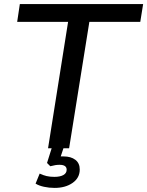

<svg xmlns="http://www.w3.org/2000/svg" viewBox="-20 -725 720 939"><path d="M215 0 313 -618H64L77 -705H680L666 -618H417L318 0ZM247 194Q220 194 195 188.5Q170 183 154 173L174 124Q191 132 207.5 136Q224 140 246 140Q274 140 290 131Q306 122 306 105Q306 81 271 81Q261 81 251 82.5Q241 84 226 88L210 72L239 -20H297L277 40Q285 40 291 40Q327 40 348.5 56.5Q370 73 370 104Q370 145 335 169.5Q300 194 247 194Z"/></svg>

Font: Nunito Sans SemiBold
Style: Italic
Weight: 600
Italic angle: -9°
Designer: Vernon Adams
Foundry: Vernon Adams
Version: Version 3.006; ttfautohint (v1.8.3)